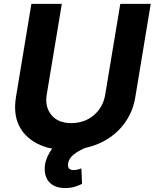

<svg xmlns="http://www.w3.org/2000/svg" viewBox="-20 -747 781 970"><path d="M60.4 -255 138.5 -727.3H292.3L215.9 -268.1Q206 -207 240.1 -165.5Q273.8 -125 340.2 -125Q372.9 -125 401.6 -135.1Q430.4 -145.2 452.9 -164.1Q475.5 -182.9 490.8 -209.3Q506 -235.8 511.4 -268.1L587.7 -727.3H741.5L663.4 -255Q655.2 -204.9 633 -162.6Q610.8 -120.4 577.6 -87.5Q544.4 -54.7 501.6 -32.3Q458.8 -9.9 409.1 0.7Q392 8.5 377.5 16.7Q362.9 24.9 351.9 33.9Q340.9 43 333.8 53.4Q326.7 63.9 324.6 76.7Q317.8 112.2 352.6 112.2Q364.7 112.2 374.3 109.2Q383.9 106.2 391.3 103.7L394.5 181.8Q380.3 189.3 358.5 196.2Q336.6 203.1 308.9 203.1Q285.5 203.1 266.7 196.9Q247.9 190.7 234.6 178.8Q221.2 166.9 213.8 149.3Q206.3 131.7 206 109.4Q205.3 87.7 211.6 66.4Q218 45.1 230.8 22.7Q233.7 17.8 237 13.1Q240.4 8.5 244 3.9Q221.6 0 202.2 -6.9Q182.9 -13.8 164.8 -23.1Q101.6 -57.5 74.6 -115.6Q47.6 -173.7 60.4 -255Z"/></svg>

Font: Inter P
Style: Bold Italic
Weight: 700
Italic angle: 9.39999°
Designer: Rasmus Andersson
Foundry: rsms
Version: Version 3.018;git-588b23468